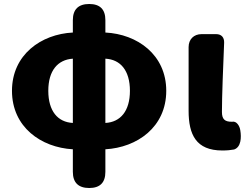

<svg xmlns="http://www.w3.org/2000/svg" viewBox="-20 -740 1243 962"><path d="M255 -168C234 -195 222 -234 222 -285C222 -386 269 -441 345 -446V-285V-124C307 -126 276 -141 255 -168ZM345 105V121C345 175 373 202 427 202C481 202 508 175 508 121V105V8C667 -1 813 -103 813 -285C813 -466 668 -569 508 -577V-639C508 -693 481 -720 427 -720C373 -720 345 -693 345 -639V-577C186 -569 40 -466 40 -285C40 -103 186 -1 345 8ZM598 -402C619 -375 631 -336 631 -285C631 -183 583 -128 508 -124V-285V-446C546 -444 577 -429 598 -402Z M925 -377V-185C925 -66 962 14 1094 14C1118 14 1137 12 1153 9C1188 -3 1190 -51 1184 -87C1181 -109 1165 -135 1143 -130C1142 -130 1142 -130 1141 -130C1108 -130 1092 -141 1092 -179C1092 -259 1098 -403 1103 -526C1104 -553 1089 -569 1063 -569H1015H990C951 -569 925 -543 925 -504Z"/></svg>

Font: GenSenRounded2 TW H
Style: Regular
Weight: 900
Version: Version 2.100;PS 2.1;hotconv 16.6.51;makeotf.lib2.5.65220 DE